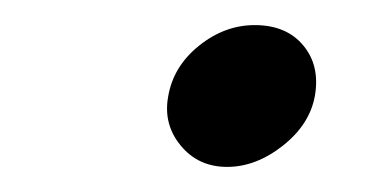

<svg xmlns="http://www.w3.org/2000/svg" viewBox="-20 -123 307 153"><path d="M114 -46Q118 -70 138.5 -86.5Q159 -103 183 -103Q208 -103 221.5 -87Q235 -71 231 -47Q227 -24 205.5 -7Q184 10 161 10Q138 10 124 -7Q110 -24 114 -46Z"/></svg>

Font: Teachers[wght] Italic
Style: Regular
Weight: 400
Designer: Alfredo Marco Pradil & Chank Diesel
Version: Version 1.000;Glyphs 3.1.2 (3151)